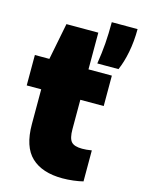

<svg xmlns="http://www.w3.org/2000/svg" viewBox="-122 -879 713 960"><g transform="rotate(15 234.0 -399.0)"><path d="M297.5 10Q192.5 10 136.5 -42.8Q80.5 -95.5 80.5 -213V-392.5H5.5V-550H80.5L118 -740H283V-550H404V-392.5H283V-240.5Q283 -193 298.5 -175.8Q314 -158.5 354.5 -158.5Q365.5 -158.5 377.2 -159.5Q389 -160.5 404 -163V-2.5Q382.5 3 353.8 6.5Q325 10 297.5 10ZM318 -590Q327 -648 330.8 -697.2Q334.5 -746.5 334.5 -808H468Q468 -744.5 457 -688Q446 -631.5 427.5 -590Z"/></g></svg>

Font: Encode Sans SemiCondensed SemiCondensed Black
Style: Regular
Weight: 900
Width: 4
Designer: Multiple Designers
Foundry: Impallari Type
Version: Version 3.000; ttfautohint (v1.8.3) -l 8 -r 50 -G 200 -x 14 